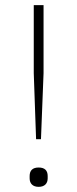

<svg xmlns="http://www.w3.org/2000/svg" viewBox="-20 -718 300 745"><path d="M120 -178 111 -434V-698H149V-434L139 -178ZM130 7C107 7 95 -6 95 -26V-35C95 -57 107 -68 130 -68C153 -68 165 -57 165 -35V-26C165 -6 153 7 130 7Z"/></svg>

Font: Plexus Sans ExtraLight
Style: Regular
Weight: 250
Version: Version 2.001;PS 002.001;hotconv 1.0.70;makeotf.lib2.5.58329